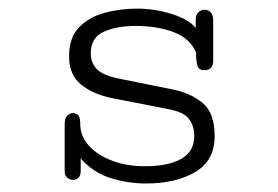

<svg xmlns="http://www.w3.org/2000/svg" viewBox="-20 -417 645 445"><path d="M318.4 8.3Q276.4 8.3 236.1 -4.4Q195.8 -17.1 167 -49.8V-20.5Q167 -9.8 161.6 -4.9Q156.2 0 149.4 0Q142.1 0 136 -5.1Q129.9 -10.3 129.9 -19V-129.4Q129.9 -143.1 136 -148.9Q142.1 -154.8 148.4 -154.8Q155.3 -154.8 160.6 -150.6Q166 -146.5 166 -129.4Q166 -101.6 185.8 -79.6Q205.6 -57.6 239.5 -44.7Q273.4 -31.7 315.4 -31.7Q370.1 -31.7 400.1 -48.8Q430.2 -65.9 430.2 -102.1Q430.2 -125.5 418 -141.4Q405.8 -157.2 372.6 -163.6L242.7 -189Q196.8 -197.8 168.5 -220.5Q140.1 -243.2 140.1 -286.1Q140.1 -330.1 163.6 -354Q187 -377.9 223.1 -387.5Q259.3 -397 297.4 -397Q339.4 -397 378.9 -384.3Q418.5 -371.6 433.6 -352.1V-370.1Q433.1 -382.3 439.7 -388.4Q446.3 -394.5 454.1 -394.5Q461.9 -394.5 468 -388.7Q474.1 -382.8 474.1 -370.6V-272.5Q471.7 -254.4 453.6 -254.4Q440.9 -254.4 437.7 -264.6Q434.6 -274.9 434.1 -295.9Q420.4 -328.1 382.6 -342.5Q344.7 -356.9 293.9 -356.9Q251 -356.9 220.7 -343.5Q190.4 -330.1 190.4 -293.5Q190.4 -272.5 203.1 -258.1Q215.8 -243.7 252.4 -235.4L378.9 -210Q421.4 -201.7 449.5 -178.5Q477.5 -155.3 477.5 -101.6Q477.5 -44.9 432.6 -18.3Q387.7 8.3 318.4 8.3Z"/></svg>

Font: Cutive Mono
Style: Regular
Weight: 400
Designer: Vernon Adams
Foundry: Vernon Adams
Version: Version 1.110; ttfautohint (v1.8.4.7-5d5b)